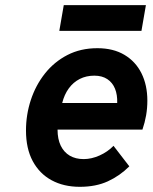

<svg xmlns="http://www.w3.org/2000/svg" viewBox="-20 -709 589 741"><path d="M288.1 12Q225.7 12 179.1 -13.4Q132.4 -38.7 106.3 -87.2Q80.3 -135.7 80.3 -205.4Q80.3 -266.4 99 -323.2Q117.7 -380 153.3 -425.1Q189 -470.2 240 -496.6Q291 -523 355.7 -523Q417 -523 460.1 -497.4Q503.3 -471.8 526 -426.2Q548.7 -380.6 548.7 -320.4Q548.7 -291.6 543.9 -263.8Q539 -235.9 529.7 -208.8H202.1Q202.1 -172.2 214.4 -146.8Q226.7 -121.5 249.2 -108.2Q271.8 -95 302.9 -95Q333 -95 364.2 -108.9Q395.4 -122.8 418.1 -146.2L479.1 -67Q442.5 -30.5 396.2 -9.2Q350 12 288.1 12ZM220.1 -311.6H432.3Q433.4 -343 423.9 -366.6Q414.3 -390.3 394.2 -403.6Q374.1 -417 344.1 -417Q312.8 -417 287.8 -404.3Q262.8 -391.6 245.5 -367.9Q228.2 -344.2 220.1 -311.6ZM208.9 -589.8 226.1 -689.2H543.1L525.9 -589.8Z"/></svg>

Font: Overpass
Style: Italic
Weight: 400
Italic angle: -10°
Designer: Delve Withrington, Dave Bailey, Thomas Jockin
Foundry: Delve Fonts LLC
Version: Version 4.000